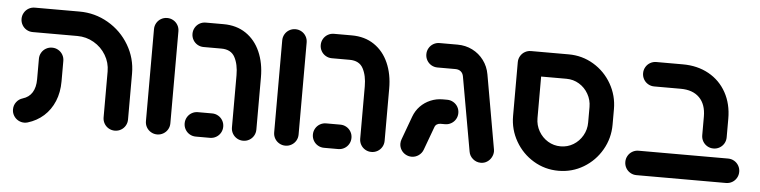

<svg xmlns="http://www.w3.org/2000/svg" viewBox="-39 -691 3443 870"><g transform="rotate(5 1683.0 -256.5)"><path d="M87 4.8Q72.6 4.8 59.8 -2.4Q47 -9.6 39.3 -22.4Q31.5 -35.2 31.5 -50.7Q31.5 -69.6 42.6 -84.3Q53.7 -98.9 71.1 -104.1Q99.6 -112.6 114.1 -136.1Q128.5 -159.6 128.5 -195.9V-289.3Q128.5 -304.4 135.9 -317.2Q143.3 -330 156.1 -337.4Q168.9 -344.8 184.1 -344.8Q199.3 -344.8 212 -337.4Q224.8 -330 232.2 -317.2Q239.6 -304.4 239.6 -289.3V-195.9Q239.6 -146.3 222.8 -105.7Q205.9 -65.2 175.2 -37.6Q144.4 -10 102.6 2.6Q94.8 4.8 87 4.8ZM499.3 5.2Q484.1 5.2 471.3 -2.2Q458.5 -9.6 451.1 -22.4Q443.7 -35.2 443.7 -50.4V-259.3Q443.7 -299.3 423.3 -333.3Q403 -367.4 368.3 -387.4Q333.7 -407.4 293 -407.4H90Q74.8 -407.4 62 -414.8Q49.3 -422.2 41.9 -435Q34.4 -447.8 34.4 -463Q34.4 -478.1 41.9 -490.9Q49.3 -503.7 62 -511.1Q74.8 -518.5 90 -518.5H293Q363.7 -518.5 423.9 -483.5Q484.1 -448.5 519.4 -388.9Q554.8 -329.3 554.8 -259.3V-50.4Q554.8 -35.2 547.4 -22.4Q540 -9.6 527.2 -2.2Q514.4 5.2 499.3 5.2Z M636.3 -50V-468.5Q636.3 -483.7 643.7 -496.5Q651.1 -509.3 663.9 -516.7Q676.7 -524.1 691.9 -524.1Q707 -524.1 719.8 -516.7Q732.6 -509.3 740 -496.5Q747.4 -483.7 747.4 -468.5V-50Q747.4 -34.8 740 -22Q732.6 -9.3 719.8 -1.9Q707 5.6 691.9 5.6Q676.7 5.6 663.9 -1.9Q651.1 -9.3 643.7 -22Q636.3 -34.8 636.3 -50Z M1027 -55.6V-293.3Q1027 -342.6 1009.6 -375Q992.2 -407.4 948.1 -407.4H867.4Q852.2 -407.4 839.4 -414.8Q826.7 -422.2 819.3 -435Q811.9 -447.8 811.9 -463Q811.9 -478.1 819.3 -490.9Q826.7 -503.7 839.4 -511.1Q852.2 -518.5 867.4 -518.5H948.1Q1007.8 -518.5 1050.6 -489.4Q1093.3 -460.4 1115.7 -409.4Q1138.1 -358.5 1138.1 -293.3V-55.6Q1138.1 -40.4 1130.7 -27.6Q1123.3 -14.8 1110.6 -7.4Q1097.8 0 1082.6 0Q1067.4 0 1054.6 -7.4Q1041.9 -14.8 1034.4 -27.6Q1027 -40.4 1027 -55.6ZM811.9 -55.6Q811.9 -70.7 819.3 -83.5Q826.7 -96.3 839.4 -103.7Q852.2 -111.1 867.4 -111.1H931.9Q947 -111.1 959.8 -103.7Q972.6 -96.3 980 -83.5Q987.4 -70.7 987.4 -55.6Q987.4 -40.4 980 -27.6Q972.6 -14.8 959.8 -7.4Q947 0 931.9 0H867.4Q852.2 0 839.4 -7.4Q826.7 -14.8 819.3 -27.6Q811.9 -40.4 811.9 -55.6Z M1219.6 -50V-468.5Q1219.6 -483.7 1227 -496.5Q1234.4 -509.3 1247.2 -516.7Q1260 -524.1 1275.2 -524.1Q1290.4 -524.1 1303.1 -516.7Q1315.9 -509.3 1323.3 -496.5Q1330.7 -483.7 1330.7 -468.5V-50Q1330.7 -34.8 1323.3 -22Q1315.9 -9.3 1303.1 -1.9Q1290.4 5.6 1275.2 5.6Q1260 5.6 1247.2 -1.9Q1234.4 -9.3 1227 -22Q1219.6 -34.8 1219.6 -50Z M1610.4 -55.6V-293.3Q1610.4 -342.6 1593 -375Q1575.6 -407.4 1531.5 -407.4H1450.7Q1435.6 -407.4 1422.8 -414.8Q1410 -422.2 1402.6 -435Q1395.2 -447.8 1395.2 -463Q1395.2 -478.1 1402.6 -490.9Q1410 -503.7 1422.8 -511.1Q1435.6 -518.5 1450.7 -518.5H1531.5Q1591.1 -518.5 1633.9 -489.4Q1676.7 -460.4 1699.1 -409.4Q1721.5 -358.5 1721.5 -293.3V-55.6Q1721.5 -40.4 1714.1 -27.6Q1706.7 -14.8 1693.9 -7.4Q1681.1 0 1665.9 0Q1650.7 0 1638 -7.4Q1625.2 -14.8 1617.8 -27.6Q1610.4 -40.4 1610.4 -55.6ZM1395.2 -55.6Q1395.2 -70.7 1402.6 -83.5Q1410 -96.3 1422.8 -103.7Q1435.6 -111.1 1450.7 -111.1H1515.2Q1530.4 -111.1 1543.1 -103.7Q1555.9 -96.3 1563.3 -83.5Q1570.7 -70.7 1570.7 -55.6Q1570.7 -40.4 1563.3 -27.6Q1555.9 -14.8 1543.1 -7.4Q1530.4 0 1515.2 0H1450.7Q1435.6 0 1422.8 -7.4Q1410 -14.8 1402.6 -27.6Q1395.2 -40.4 1395.2 -55.6Z M2109.3 -40.4 2049.6 -376.7Q2047 -391.5 2037.4 -399.4Q2027.8 -407.4 2012.6 -407.4H1931.1Q1915.9 -407.4 1903.1 -414.8Q1890.4 -422.2 1883 -435Q1875.6 -447.8 1875.6 -463Q1875.6 -478.1 1883 -490.9Q1890.4 -503.7 1903.1 -511.1Q1915.9 -518.5 1931.1 -518.5H2012.6Q2049.3 -518.5 2080.4 -503Q2111.5 -487.4 2132.2 -459.6Q2153 -431.9 2159.3 -395.9L2218.5 -59.6Q2219.3 -53.7 2219.3 -51.1Q2219.3 -37 2212.2 -23.9Q2205.2 -10.7 2192.6 -2.6Q2180 5.6 2164.1 5.6Q2143.7 5.6 2128.1 -7.6Q2112.6 -20.7 2109.3 -40.4ZM1793.7 -49.3Q1793.7 -59.6 1797.4 -69.3L1836.3 -175.2Q1846.3 -202.6 1865.9 -223Q1885.6 -243.3 1911.9 -254.4Q1938.1 -265.6 1967.4 -265.6H1987.8Q2003 -265.6 2015.7 -258.1Q2028.5 -250.7 2035.9 -238Q2043.3 -225.2 2043.3 -210Q2043.3 -194.8 2035.9 -182Q2028.5 -169.3 2015.7 -161.9Q2003 -154.4 1987.8 -154.4H1967.4Q1958.1 -154.4 1950.9 -150Q1943.7 -145.6 1940.7 -137L1901.5 -30.7Q1895.6 -14.8 1881.3 -4.6Q1867 5.6 1849.3 5.6Q1834.1 5.6 1821.3 -1.9Q1808.5 -9.3 1801.1 -21.9Q1793.7 -34.4 1793.7 -49.3Z M2291.5 -218.5V-463Q2291.5 -478.1 2298.9 -490.9Q2306.3 -503.7 2319.1 -511.1Q2331.9 -518.5 2347 -518.5H2518.1Q2580 -518.5 2631.9 -487.4Q2683.7 -456.3 2713.9 -403.5Q2744.1 -350.7 2744.1 -288.9V-218.5Q2744.1 -156.7 2713.7 -103.9Q2683.3 -51.1 2631.5 -20Q2579.6 11.1 2517.8 11.1Q2455.9 11.1 2404.1 -20Q2352.2 -51.1 2321.9 -103.9Q2291.5 -156.7 2291.5 -218.5ZM2517.8 -100Q2549.3 -100 2575.6 -115.9Q2601.9 -131.9 2617.4 -159.1Q2633 -186.3 2633 -218.5V-288.9Q2633 -321.1 2617.4 -348.3Q2601.9 -375.6 2575.6 -391.5Q2549.3 -407.4 2517.8 -407.4H2402.6V-218.5Q2402.6 -186.3 2418.1 -159.1Q2433.7 -131.9 2460 -115.9Q2486.3 -100 2517.8 -100Z M3153 -206.3V-291.1Q3153 -346.7 3122.8 -377Q3092.6 -407.4 3037.4 -407.4H2917Q2901.9 -407.4 2889.1 -414.8Q2876.3 -422.2 2868.9 -435Q2861.5 -447.8 2861.5 -463Q2861.5 -478.1 2868.9 -490.9Q2876.3 -503.7 2889.1 -511.1Q2901.9 -518.5 2917 -518.5H3037.4Q3104.1 -518.5 3155.6 -490Q3207 -461.5 3235.6 -409.8Q3264.1 -358.1 3264.1 -291.1V-206.3Q3264.1 -191.1 3256.7 -178.3Q3249.3 -165.6 3236.5 -158.1Q3223.7 -150.7 3208.5 -150.7Q3193.3 -150.7 3180.6 -158.1Q3167.8 -165.6 3160.4 -178.3Q3153 -191.1 3153 -206.3ZM2816.3 -55.6Q2816.3 -70.7 2823.7 -83.5Q2831.1 -96.3 2843.9 -103.7Q2856.7 -111.1 2871.9 -111.1H3278.9Q3294.1 -111.1 3306.9 -103.7Q3319.6 -96.3 3327 -83.5Q3334.4 -70.7 3334.4 -55.6Q3334.4 -40.4 3327 -27.6Q3319.6 -14.8 3306.9 -7.4Q3294.1 0 3278.9 0H2871.9Q2856.7 0 2843.9 -7.4Q2831.1 -14.8 2823.7 -27.6Q2816.3 -40.4 2816.3 -55.6Z"/></g></svg>

Font: 26F Galaxy Hebrew Black
Style: Regular
Weight: 900
Designer: C₂₉H₂₅N₃O₅
Version: Version 1.000